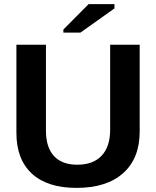

<svg xmlns="http://www.w3.org/2000/svg" viewBox="-20 -906 762 936"><path d="M353 10Q211 10 135.5 -59.5Q60 -129 60 -258V-688H204V-269Q204 -188 243 -145.5Q282 -103 357 -103Q434 -103 475.5 -147Q517 -191 517 -274V-688H661V-265Q661 -134 580.5 -62Q500 10 353 10ZM372 -747H289V-762L412 -886H538V-865Z"/></svg>

Font: Libra Sans
Style: Bold
Weight: 700
Foundry: Context Ltd
Version: Version 1.000